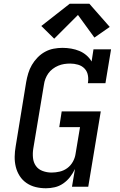

<svg xmlns="http://www.w3.org/2000/svg" viewBox="-20 -999 640 1027"><path d="M226 8Q197 8 170.5 1.5Q144 -5 122 -20Q100 -35 85.5 -57.5Q71 -80 64.5 -106.5Q58 -133 58.5 -161Q59 -189 64 -217L120 -560Q124 -583 131 -606.5Q138 -630 150.5 -651.5Q163 -673 181 -691.5Q199 -710 221 -722Q243 -734 267 -738.5Q291 -743 314 -743Q338 -743 361 -739Q384 -735 404.5 -726.5Q425 -718 442 -703.5Q459 -689 470 -670L480 -735H574L544 -554H450Q454 -576 450 -597Q446 -618 432 -632.5Q418 -647 397.5 -653Q377 -659 355 -659Q339 -659 323 -656.5Q307 -654 291.5 -647.5Q276 -641 262 -630.5Q248 -620 238.5 -606.5Q229 -593 223 -577.5Q217 -562 215 -546L158 -204Q154 -179 156.5 -154.5Q159 -130 172 -111.5Q185 -93 208 -84.5Q231 -76 256 -76Q277 -76 299 -81Q321 -86 339.5 -99.5Q358 -113 369.5 -133.5Q381 -154 384 -175L408 -319H297L310 -403H519L452 0H365L381 -95Q370 -72 354.5 -52Q339 -32 318 -17.5Q297 -3 273 2.5Q249 8 226 8ZM270 -792 201 -860 353 -979H458L567 -855L485 -798L397 -919Z"/></svg>

Font: Iosevka Curly Slab MdExObl
Style: Regular
Weight: 500
Width: 7
Italic angle: -9°
Monospace: yes
Designer: Belleve Invis
Foundry: Belleve Invis
Version: Version 11.1.0; ttfautohint (v1.8.3)